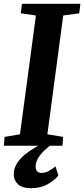

<svg xmlns="http://www.w3.org/2000/svg" viewBox="-24 -763 440 1005"><path d="M-4 0 0 -46.5 80.5 -60 164 -682 84.5 -693.5 91 -743H396.5L391 -693.5L307 -682L224 -60L306.5 -46.5L303 0ZM139 222Q92 222 70 201.2Q48 180.5 48 151.5Q48 119.5 63.8 93.8Q79.5 68 104.5 47.5Q129.5 27 157.2 10.8Q185 -5.5 208.5 -18.5L234.5 -27.5L256.5 -14Q228.5 5 207.2 25.5Q186 46 174.5 66.8Q163 87.5 162.5 107.5Q162.5 127 171.2 134.5Q180 142 194 142Q213.5 142 230.5 132.5Q247.5 123 266.5 108L281.5 156Q262.5 179.5 226 200.8Q189.5 222 139 222Z"/></svg>

Font: Merriweather Light 18pt
Style: Bold Italic
Weight: 700
Italic angle: -7.8°
Version: Version 2.101